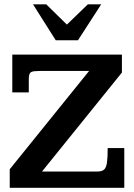

<svg xmlns="http://www.w3.org/2000/svg" viewBox="-20 -895 639 915"><path d="M26.4 0V-88.4L404.8 -557.1H198.2Q162.6 -557.1 145 -555.7Q127.4 -554.2 122.3 -545.7Q117.2 -537.1 117.2 -515.6V-454.6H38.6V-634.8H561V-549.3L180.2 -77.6H444.3Q466.3 -77.6 476.6 -87.4Q486.8 -97.2 490 -121.6Q493.2 -146 493.2 -189.5H572.3V0ZM245.6 -703.1 137.2 -874.5H200.2L298.8 -777.8L398.9 -874.5H462.4L351.6 -703.1Z"/></svg>

Font: Kameron SemiBold
Style: Regular
Weight: 600
Designer: Vernon Adams
Foundry: Vernon Adams
Version: Version 1.100